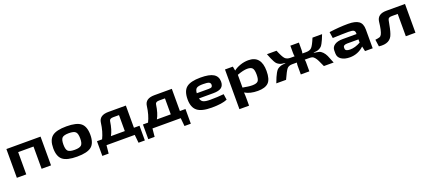

<svg xmlns="http://www.w3.org/2000/svg" viewBox="67 -1712 6882 3105"><g transform="rotate(-20 3508.0 -160.0)"><path d="M666 -495V0H504V-383H240V0H78V-495Z M1433 -247Q1433 -105 1361 -46.5Q1289 12 1114 12Q939 12 866.5 -46.5Q794 -105 794 -247Q794 -390 866.5 -449Q939 -508 1114 -508Q1289 -508 1361 -449Q1433 -390 1433 -247ZM1114 -391Q1028 -391 998.5 -362Q969 -333 969 -247Q969 -162 999 -133.5Q1029 -105 1114 -105Q1198 -105 1228.5 -134Q1259 -163 1259 -247Q1259 -333 1228.5 -362Q1198 -391 1114 -391Z M2230 -113V140H2121L2107 0H1621L1607 140H1498V-113H1586Q1641 -224 1660 -374Q1675 -495 1834 -495H2134V-113ZM1977 -113V-388H1877Q1812 -388 1808 -344Q1787 -198 1738 -113Z M3021 -113V140H2912L2898 0H2412L2398 140H2289V-113H2377Q2432 -224 2451 -374Q2466 -495 2625 -495H2925V-113ZM2768 -113V-388H2668Q2603 -388 2599 -344Q2578 -198 2529 -113Z M3450 -116Q3572 -116 3683 -127L3698 -27Q3608 12 3430 12Q3255 12 3180.5 -49Q3106 -110 3106 -246Q3106 -391 3178.5 -449.5Q3251 -508 3421 -508Q3575 -508 3644 -465Q3713 -422 3714 -335Q3715 -266 3672 -232.5Q3629 -199 3532 -199H3285Q3296 -150 3333 -133Q3370 -116 3450 -116ZM3427 -394Q3346 -395 3315 -374.5Q3284 -354 3280 -290H3486Q3525 -290 3538.5 -301.5Q3552 -313 3552 -338Q3551 -370 3524 -382Q3497 -394 3427 -394Z M4243 -507Q4464 -507 4464 -243Q4464 -99 4406.5 -43Q4349 13 4223 13Q4091 13 4002 -40Q4007 24 4006 73V188H3840V-495H3975L3989 -422Q4034 -459 4103.5 -483Q4173 -507 4243 -507ZM4168 -103Q4239 -103 4266 -129.5Q4293 -156 4293 -242Q4293 -326 4268 -354.5Q4243 -383 4180 -383Q4113 -383 4006 -343V-123Q4021 -121 4047 -116.5Q4073 -112 4088 -109.5Q4103 -107 4125.5 -105Q4148 -103 4168 -103Z M5282 -261V-256Q5340 -249 5369.5 -241Q5399 -233 5428 -203Q5457 -173 5476.5 -131Q5496 -89 5530 0H5362Q5330 -72 5312.5 -107.5Q5295 -143 5274.5 -167Q5254 -191 5235 -197Q5216 -203 5184 -203H5106Q5112 -180 5112 -161V0H4965V-161Q4965 -178 4970 -203H4888Q4829 -202 4800.5 -168.5Q4772 -135 4711 0H4543Q4566 -60 4580.5 -94.5Q4595 -129 4613 -160Q4631 -191 4644.5 -205Q4658 -219 4682 -231Q4706 -243 4729 -247.5Q4752 -252 4792 -256V-261Q4755 -264 4732 -268.5Q4709 -273 4687.5 -285.5Q4666 -298 4653.5 -310.5Q4641 -323 4624.5 -353Q4608 -383 4596 -411.5Q4584 -440 4562 -495H4727Q4775 -377 4807 -343.5Q4839 -310 4902 -310H4971Q4965 -340 4965 -371V-495H5112V-371Q5112 -338 5105 -310H5169Q5234 -310 5265.5 -343Q5297 -376 5346 -495H5511Q5489 -440 5477 -411.5Q5465 -383 5448.5 -353Q5432 -323 5419.5 -310.5Q5407 -298 5385.5 -285.5Q5364 -273 5341 -268.5Q5318 -264 5282 -261Z M5962 -508Q6085 -508 6143.5 -466.5Q6202 -425 6202 -323V0H6070L6051 -85Q5947 12 5808 12Q5718 12 5662 -25Q5606 -62 5606 -129V-179Q5606 -238 5656.5 -272Q5707 -306 5795 -306H6035V-323Q6034 -358 6011 -371Q5988 -384 5924 -384Q5829 -384 5652 -377L5636 -484Q5806 -508 5962 -508ZM5771 -170V-152Q5771 -106 5854 -106Q5941 -106 6035 -159V-214H5841Q5771 -213 5771 -170Z M6938 -495V0H6772V-384H6671Q6636 -384 6620 -373.5Q6604 -363 6600 -338Q6573 -185 6550 -120Q6504 30 6307 5L6290 -115Q6344 -121 6366 -129.5Q6388 -138 6401 -164Q6429 -218 6446 -369Q6461 -495 6617 -495Z"/></g></svg>

Font: Exo 2 Expanded
Style: Bold
Weight: 700
Width: 7
Designer: Natanael Gama
Version: Version 1.001;PS 001.001;hotconv 1.0.70;makeotf.lib2.5.58329